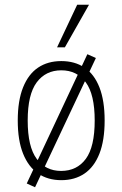

<svg xmlns="http://www.w3.org/2000/svg" viewBox="-20 -753 517 811"><path d="M239 8Q182 8 141 -20Q100 -48 77.5 -104Q55 -160 55 -244Q55 -328 77.5 -384Q100 -440 141 -467.5Q182 -495 239 -495Q296 -495 337 -467.5Q378 -440 400 -384Q422 -328 422 -244Q422 -160 400 -104Q378 -48 337 -20Q296 8 239 8ZM238 -31Q305 -31 342.5 -82Q380 -133 380 -244Q380 -354 342.5 -405Q305 -456 239 -456Q173 -456 135 -405Q97 -354 97 -244Q97 -133 135 -82Q173 -31 238 -31ZM128 38 93 22 349 -524 385 -508ZM221 -553 306 -733H356L254 -553Z"/></svg>

Font: Nunito Sans 10pt Condensed ExtraLight
Style: Regular
Weight: 250
Width: 3
Designer: Vernon Adams
Foundry: Vernon Adams
Version: Version 3.101;gftools[0.9.27]